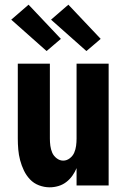

<svg xmlns="http://www.w3.org/2000/svg" viewBox="-20 -792 540 820"><path d="M192 8Q169 8 146.5 -0.5Q124 -9 108 -26Q92 -43 82 -64Q72 -85 66 -107.5Q60 -130 58 -153.5Q56 -177 56 -200V-520H193V-200Q193 -185 195 -169.5Q197 -154 203 -140Q209 -126 222 -116Q235 -106 250 -106Q265 -106 278 -116Q291 -126 297 -140Q303 -154 305 -169.5Q307 -185 307 -200V-520H444V0H307V-74Q300 -57 289 -41.5Q278 -26 263 -14.5Q248 -3 229.5 2.5Q211 8 192 8ZM349 -574 198 -708 272 -772 410 -626 375 -596ZM179 -574 28 -708 102 -772 240 -626Z"/></svg>

Font: Iosevka SS04 Heavy
Style: Regular
Weight: 900
Monospace: yes
Designer: Belleve Invis
Foundry: Belleve Invis
Version: Version 19.0.0; ttfautohint (v1.8.4)